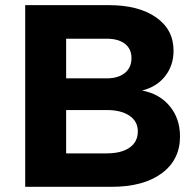

<svg xmlns="http://www.w3.org/2000/svg" viewBox="-20 -720 752 740"><path d="M77.1 0V-700.2H398.9Q514.2 -700.2 581.5 -653.1Q648.9 -606 648.9 -524.9Q648.9 -467.8 616.5 -426.5Q584 -385.3 527.8 -371.1Q595.2 -358.4 634.5 -310.5Q673.8 -262.7 673.8 -193.8Q673.8 -104 603.3 -52Q532.7 0 410.2 0ZM234.9 -128.9H391.1Q447.8 -128.9 479.5 -151.1Q511.2 -173.3 511.2 -213.9Q511.2 -252 479.2 -273.9Q447.3 -295.9 391.1 -295.9H234.9ZM234.9 -418H391.1Q435.5 -418 461.2 -438.7Q486.8 -459.5 486.8 -496.1Q486.8 -531.7 461.4 -551.3Q436 -570.8 391.1 -570.8H234.9Z"/></svg>

Font: Montserrat Semi Bold
Style: Regular
Weight: 600
Designer: Julieta Ulanovsky
Foundry: Julieta Ulanovsky
Version: Version 3.001;PS 003.001;hotconv 1.0.70;makeotf.lib2.5.58329